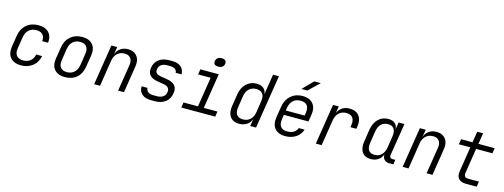

<svg xmlns="http://www.w3.org/2000/svg" viewBox="-15 -1650 6630 2525"><g transform="rotate(15 3300.0 -387.5)"><path d="M78 -154Q78 -175 81 -197L106 -353Q121 -449 186 -504.5Q251 -560 348 -560Q433 -560 481 -517.5Q529 -475 529 -401Q529 -392 527 -370H447Q448 -377 448 -390Q448 -438 419.5 -464Q391 -490 337 -490Q276 -490 236 -454Q196 -418 186 -353L161 -197Q158 -181 158 -165Q158 -115 187 -87.5Q216 -60 269 -60Q328 -60 367 -91.5Q406 -123 417 -180H497Q480 -92 415.5 -41Q351 10 257 10Q172 10 125 -33.5Q78 -77 78 -154Z M677 -154Q677 -167 681 -197L706 -353Q721 -449 785 -504.5Q849 -560 945 -560Q1029 -560 1075.5 -516.5Q1122 -473 1122 -396Q1122 -383 1118 -353L1093 -197Q1077 -97 1015 -43.5Q953 10 854 10Q770 10 723.5 -33.5Q677 -77 677 -154ZM1014 -197 1038 -353Q1041 -373 1041 -388Q1041 -437 1013.5 -463.5Q986 -490 934 -490Q873 -490 834.5 -454.5Q796 -419 785 -353L761 -197Q758 -178 758 -162Q758 -113 785.5 -86.5Q813 -60 865 -60Q926 -60 964.5 -96Q1003 -132 1014 -197Z M1721 -408Q1721 -389 1718 -369L1660 0H1580L1637 -360Q1640 -377 1640 -391Q1640 -439 1613 -466Q1586 -493 1537 -493Q1478 -493 1438.5 -456Q1399 -419 1389 -353L1334 0H1254L1341 -550H1421L1404 -448H1405Q1422 -501 1465 -530.5Q1508 -560 1569 -560Q1639 -560 1680 -518.5Q1721 -477 1721 -408Z M2030 10Q1949 10 1905 -29.5Q1861 -69 1864 -135H1943Q1945 -101 1970.5 -81Q1996 -61 2042 -61H2091Q2149 -61 2181.5 -89Q2214 -117 2214 -164Q2214 -226 2134 -238L2053 -251Q1986 -262 1952 -292Q1918 -322 1918 -374Q1918 -389 1921 -405Q1932 -478 1986.5 -519Q2041 -560 2130 -560H2169Q2246 -560 2288.5 -522.5Q2331 -485 2330 -422H2251Q2249 -453 2225 -471Q2201 -489 2158 -489H2119Q2067 -489 2037 -467Q2007 -445 2001 -405Q2000 -399 2000 -389Q2000 -362 2018.5 -346.5Q2037 -331 2077 -325L2157 -312Q2227 -301 2261.5 -270Q2296 -239 2296 -186Q2296 -170 2293 -153Q2281 -77 2225.5 -33.5Q2170 10 2079 10Z M2761 -646Q2736 -646 2721.5 -658.5Q2707 -671 2707 -693Q2707 -723 2727.5 -743.5Q2748 -764 2779 -764H2795Q2820 -764 2835 -750.5Q2850 -737 2850 -714Q2850 -684 2829 -665Q2808 -646 2777 -646ZM2902 0H2440L2451 -72H2648L2712 -478H2541L2552 -550H2803L2727 -72H2913Z M3494 -730H3574L3458 0H3378L3394 -97H3393Q3375 -47 3331 -18.5Q3287 10 3227 10Q3156 10 3116.5 -31.5Q3077 -73 3077 -146Q3077 -170 3081 -193L3106 -356Q3121 -450 3178 -505Q3235 -560 3317 -560Q3376 -560 3411.5 -531.5Q3447 -503 3450 -453H3451L3469 -573ZM3434 -353Q3437 -371 3437 -387Q3437 -437 3409.5 -464Q3382 -491 3331 -491Q3272 -491 3233.5 -455Q3195 -419 3185 -353L3161 -197Q3158 -178 3158 -161Q3158 -112 3185 -85.5Q3212 -59 3263 -59Q3322 -59 3361 -95.5Q3400 -132 3410 -197Z M4122 -396Q4122 -383 4118 -353L4103 -256H3768L3759 -197Q3756 -178 3756 -161Q3756 -110 3783.5 -83.5Q3811 -57 3865 -57Q3971 -57 4003 -139H4082Q4060 -70 3999.5 -30Q3939 10 3854 10Q3770 10 3724 -34Q3678 -78 3678 -155Q3678 -176 3681 -197L3706 -353Q3721 -447 3785.5 -503.5Q3850 -560 3945 -560Q4029 -560 4075.5 -516Q4122 -472 4122 -396ZM3778 -318H4034L4040 -353Q4043 -373 4043 -389Q4043 -440 4016 -466.5Q3989 -493 3935 -493Q3871 -493 3832.5 -457Q3794 -421 3783 -353ZM3983 -645H3903L4040 -785H4130Z M4745 -402Q4745 -382 4742 -359L4736 -326H4656L4660 -353Q4663 -371 4663 -388Q4663 -439 4636 -466Q4609 -493 4557 -493Q4497 -493 4457 -456Q4417 -419 4407 -353L4351 0H4272L4359 -550H4437L4421 -454Q4443 -506 4484.5 -533Q4526 -560 4585 -560Q4661 -560 4703 -518Q4745 -476 4745 -402Z M5337 -64 5327 0H5272Q5226 0 5201.5 -27Q5177 -54 5181 -99Q5164 -48 5121.5 -19Q5079 10 5020 10Q4951 10 4913.5 -30Q4876 -70 4876 -143Q4876 -170 4880 -194L4905 -357Q4920 -452 4975 -506Q5030 -560 5111 -560Q5169 -560 5201.5 -532Q5234 -504 5236 -453L5252 -550H5331L5261 -112Q5260 -108 5260 -101Q5260 -84 5268.5 -74Q5277 -64 5293 -64ZM5221 -353Q5224 -371 5224 -387Q5224 -438 5198.5 -465.5Q5173 -493 5124 -493Q5066 -493 5030.5 -457Q4995 -421 4984 -353L4960 -197Q4957 -176 4957 -159Q4957 -57 5055 -57Q5113 -57 5149.5 -93.5Q5186 -130 5197 -197Z M5921 -408Q5921 -389 5918 -369L5860 0H5780L5837 -360Q5840 -377 5840 -391Q5840 -439 5813 -466Q5786 -493 5737 -493Q5678 -493 5638.5 -456Q5599 -419 5589 -353L5534 0H5454L5541 -550H5621L5604 -448H5605Q5622 -501 5665 -530.5Q5708 -560 5769 -560Q5839 -560 5880 -518.5Q5921 -477 5921 -408Z M6316 0Q6256 0 6223.5 -28Q6191 -56 6191 -108Q6191 -124 6194 -140L6247 -478H6091L6102 -550H6258L6282 -700H6362L6338 -550H6559L6548 -478H6326L6273 -140Q6271 -126 6271 -122Q6271 -72 6327 -72H6473L6462 0Z"/></g></svg>

Font: JetBrains Mono Semi Light
Style: Italic
Weight: 350
Italic angle: -9°
Monospace: yes
Designer: Philipp Nurullin, Konstantin Bulenkov
Foundry: JetBrains
Version: 2.002